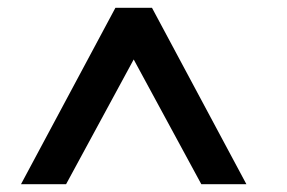

<svg xmlns="http://www.w3.org/2000/svg" viewBox="-20 -630 738 494"><path d="M324 -477 498 -156H614L371 -610H277L34 -156H150Z"/></svg>

Font: All Genders v4
Style: Regular
Weight: 400
Designer: Rassam Alawdi
Foundry: Rassam Art
Version: Version 3.100;FEAKit 1.0